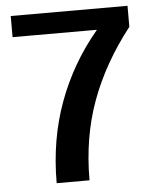

<svg xmlns="http://www.w3.org/2000/svg" viewBox="-50 -717 604 760"><g transform="rotate(-5 252.0 -337.5)"><path d="M144.5 0H275Q275 -171.5 327.8 -314.8Q380.5 -458 485 -591.5V-675H21V-591H355V-589.5Q253 -468 198.8 -320.5Q144.5 -173 144.5 0Z"/></g></svg>

Font: Anybody Thin Medium
Style: Regular
Weight: 500
Version: Version 1.113;gftools[0.9.25]